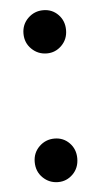

<svg xmlns="http://www.w3.org/2000/svg" viewBox="-45 -566 317 602"><g transform="rotate(-5 113.5 -264.5)"><path d="M114 -399Q86 -399 66 -418.5Q46 -438 46 -467Q46 -496 66 -515.5Q86 -535 114 -535Q142 -535 161 -515.5Q180 -496 180 -467Q180 -438 160.5 -418.5Q141 -399 114 -399ZM114 6Q86 6 66 -13.5Q46 -33 46 -63Q46 -92 66 -111.5Q86 -131 114 -131Q142 -131 161 -111.5Q180 -92 180 -63Q180 -33 160.5 -13.5Q141 6 114 6Z"/></g></svg>

Font: false
Style: Regular
Weight: 500
Designer: Julieta Ulanovsky
Foundry: Julieta Ulanovsky
Version: Version 7.222;hotconv 1.0.109;makeotfexe 2.5.65596